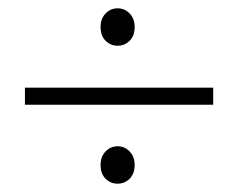

<svg xmlns="http://www.w3.org/2000/svg" viewBox="-20 -485 573 462"><path d="M222 -88Q222 -108 234 -120.5Q246 -133 263 -133Q280 -133 292 -120.5Q304 -108 304 -88Q304 -67 292 -55Q280 -43 263 -43Q246 -43 234 -55Q222 -67 222 -88ZM222 -420Q222 -440 234 -452.5Q246 -465 263 -465Q280 -465 292 -452.5Q304 -440 304 -420Q304 -399 292 -387Q280 -375 263 -375Q246 -375 234 -387Q222 -399 222 -420ZM493 -274V-233H40V-274Z"/></svg>

Font: Ek Mukta ExtraLight
Style: Regular
Weight: 275
Designer: Girish Dalvi and Yashodeep Gholap
Foundry: Ek Type
Version: Version 2.538;PS 1.002;hotconv 16.6.51;makeotf.lib2.5.65220;